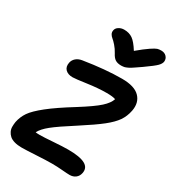

<svg xmlns="http://www.w3.org/2000/svg" viewBox="-235 -1150 1129 1256"><g transform="rotate(30 329.5 -521.5)"><path d="M606 -1024.9Q630.9 -1024.9 645.8 -1009.3Q660.6 -993.7 658.2 -971.2Q655.8 -954.6 637.7 -936Q619.6 -917.5 555.2 -872.1Q547.4 -866.7 532 -856.2Q516.6 -845.7 511.2 -842Q505.9 -838.4 495.1 -831.3Q484.4 -824.2 479.7 -822.3Q475.1 -820.3 467 -816.4Q459 -812.5 453.6 -811.3Q448.2 -810.1 441.2 -809.1Q434.1 -808.1 426.8 -808.1Q398.4 -808.1 381.6 -819.1Q364.7 -830.1 351.1 -856.9Q336.9 -883.3 318.6 -904.1Q300.3 -924.8 288.8 -933.8Q277.3 -942.9 270.8 -954.8Q264.2 -966.8 267.1 -981.9Q270 -999.5 287.6 -1010.7Q305.2 -1022 328.1 -1022Q365.7 -1022 392.3 -1003.4Q418.9 -984.9 451.2 -933.1Q502 -975.6 533.4 -996.6Q564.9 -1017.6 577.1 -1021.2Q589.4 -1024.9 606 -1024.9ZM130.9 -18.1Q99.6 -18.1 76.2 -24.9Q52.7 -31.7 39.3 -43.7Q25.9 -55.7 18.1 -71.8Q10.3 -87.9 10.3 -106Q10.3 -124 13.2 -143.1Q22 -186 46.1 -221.4Q70.3 -256.8 133.3 -307.1Q196.3 -357.4 311 -428.2Q411.6 -491.2 452.1 -528.1Q492.7 -564.9 502.9 -598.1Q481.9 -606 435.1 -606Q371.1 -606 291 -594.5Q210.9 -583 189.9 -583Q154.8 -583 135.7 -601.8Q116.7 -620.6 123 -653.8Q127.4 -676.3 144.8 -691.4Q162.1 -706.5 189 -710.9Q351.6 -736.8 476.1 -736.8Q570.3 -736.8 610.1 -696Q649.9 -655.3 637.2 -588.9Q627.9 -542 603.3 -506.3Q578.6 -470.7 528.3 -430.7Q478 -390.6 377.9 -326.2Q268.1 -256.3 222.4 -219.5Q176.8 -182.6 161.1 -150.9Q169.9 -148.9 193.8 -148.9Q222.2 -148.9 292.5 -154.1Q362.8 -159.2 401.9 -159.2Q491.2 -159.2 530.3 -137.9Q569.3 -116.7 560.1 -73.2Q555.2 -48.3 536.9 -34.2Q518.6 -20 492.2 -20Q474.1 -20 434.6 -23.4Q395 -26.9 356.9 -26.9Q313.5 -26.9 237.5 -22.5Q161.6 -18.1 130.9 -18.1Z"/></g></svg>

Font: Shantell Sans Bouncy
Style: Italic
Weight: 600
Italic angle: -11.31°
Designer: Stephen Nixon, Anya Danilova, Shantell Martin
Foundry: Arrow Type
Version: Version 1.006;[9816181b4]